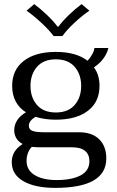

<svg xmlns="http://www.w3.org/2000/svg" viewBox="-20 -759 566 932"><path d="M109 -707 146 -739Q176 -717 208 -686.5Q240 -656 259 -630H264Q283 -656 314.5 -686.5Q346 -717 376 -739L414 -707Q382 -686 343 -650Q304 -614 283 -584H240Q219 -613 180 -649Q141 -685 109 -707ZM496 10Q496 153 248 153Q150 153 93.5 120.5Q37 88 37 28Q37 -27 90 -60Q69 -71 59 -88.5Q49 -106 49 -126Q49 -180 106 -214Q73 -234 56 -267Q39 -300 39 -342Q39 -420 95.5 -463.5Q152 -507 251 -507Q350 -507 405 -464Q419 -479 428.5 -497Q438 -515 438 -526H506Q501 -502 483.5 -477Q466 -452 436 -432Q463 -396 463 -342Q463 -264 406.5 -221Q350 -178 251 -178Q197 -178 152 -192Q120 -172 120 -149Q120 -130 138 -123.5Q156 -117 195 -117H364Q427 -117 461.5 -83Q496 -49 496 10ZM128 -342Q128 -286 159.5 -249.5Q191 -213 251 -213Q311 -213 342.5 -249.5Q374 -286 374 -342Q374 -398 342.5 -434.5Q311 -471 251 -471Q191 -471 159.5 -434.5Q128 -398 128 -342ZM414 23Q414 -9 393 -26.5Q372 -44 330 -44H165Q154 -44 134 -46Q109 -19 109 22Q109 67 148.5 91Q188 115 255 115Q328 115 371 92.5Q414 70 414 23Z"/></svg>

Font: Trirong
Style: Regular
Weight: 400
Version: Version 1.000